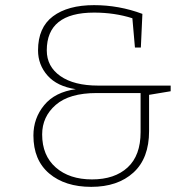

<svg xmlns="http://www.w3.org/2000/svg" viewBox="-20 -720 745 747"><path d="M644 -387V-365L560 -351V-210Q560 -104 499 -48.5Q438 7 335 7Q233 7 171.5 -45Q110 -97 110 -193Q110 -260 152 -311Q194 -362 275 -373Q202 -384 165 -426Q128 -468 128 -524Q128 -613 186 -656.5Q244 -700 346 -700Q443 -700 534 -666L528 -535H505L495 -649Q426 -671 346 -671Q162 -671 162 -524Q162 -461 215 -424Q268 -387 362 -387ZM527 -206V-358H356Q250 -358 197 -312Q144 -266 144 -197Q144 -115 197 -68.5Q250 -22 338 -22Q426 -22 476.5 -68.5Q527 -115 527 -206Z"/></svg>

Font: Bitter Pro ExtraLight
Style: Regular
Weight: 275
Designer: Sol Matas, and Bitter project Authors
Foundry: Sol Matas
Version: Version 1.010